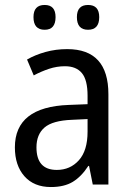

<svg xmlns="http://www.w3.org/2000/svg" viewBox="-20 -744 529 774"><path d="M335 -624Q380 -624 380 -675Q380 -724 335 -724Q290 -724 290 -675Q290 -624 335 -624ZM160 -624Q204 -624 204 -675Q204 -724 160 -724Q115 -724 115 -675Q115 -624 160 -624ZM333 -213Q333 -137 298 -98Q263 -59 209 -59Q127 -59 127 -150Q127 -202 159.5 -230Q192 -258 270 -261L333 -264ZM89 -504 116 -440Q146 -456 177.5 -466.5Q209 -477 242 -477Q287 -477 310 -449.5Q333 -422 333 -358V-324L257 -321Q40 -313 40 -150Q40 -77 78.5 -33.5Q117 10 185 10Q239 10 273.5 -11Q308 -32 336 -75H339L354 0H417V-364Q417 -546 251 -546Q205 -546 163.5 -534.5Q122 -523 89 -504Z"/></svg>

Font: Noto Sans UI SemiCondensed
Style: Regular
Weight: 400
Width: 4
Designer: Monotype Design Team
Foundry: Monotype Imaging Inc.
Version: 1.001